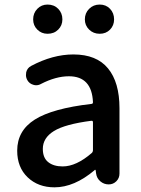

<svg xmlns="http://www.w3.org/2000/svg" viewBox="-20 -801 614 834"><path d="M216.8 12.7Q145.5 12.7 100.1 -30.8Q54.7 -74.2 54.7 -146.5Q54.7 -233.4 131.3 -281.7Q208 -330.1 377 -349.6Q383.8 -349.6 383.8 -357.4Q378.9 -469.7 279.3 -469.7Q222.7 -469.7 158.2 -436.5Q148.4 -430.7 136.7 -430.7Q130.9 -430.7 125 -432.6Q107.4 -437.5 98.6 -453.1Q92.8 -463.9 92.8 -474.6Q92.8 -481.4 93.8 -487.3Q98.6 -505.9 115.2 -514.6Q209 -564.5 298.8 -564.5Q399.4 -564.5 449.2 -503.9Q499 -443.4 499 -331.1V-46.9Q499 -27.3 485.4 -13.7Q471.7 0 452.1 0Q431.6 0 416 -13.2Q400.4 -26.4 397.5 -46.9L395.5 -61.5Q394.5 -63.5 393.1 -63.5Q391.6 -63.5 390.6 -61.5Q302.7 12.7 216.8 12.7ZM252 -78.1Q311.5 -78.1 378.9 -136.7Q383.8 -141.6 383.8 -149.4V-269.5Q383.8 -277.3 377 -276.4Q262.7 -261.7 214.4 -231.9Q166 -202.1 166 -154.3Q166 -115.2 189.5 -96.7Q212.9 -78.1 252 -78.1ZM186.5 -654.3Q160.2 -654.3 142.1 -672.4Q124 -690.4 124 -716.8Q124 -744.1 142.1 -762.7Q160.2 -781.2 186.5 -781.2Q214.8 -781.2 232.9 -762.7Q251 -744.1 251 -716.8Q251 -690.4 232.9 -672.4Q214.8 -654.3 186.5 -654.3ZM348.6 -716.8Q348.6 -744.1 367.2 -762.7Q385.7 -781.2 413.1 -781.2Q440.4 -781.2 458 -762.7Q475.6 -744.1 475.6 -716.8Q475.6 -690.4 458 -672.4Q440.4 -654.3 413.1 -654.3Q385.7 -654.3 367.2 -672.4Q348.6 -690.4 348.6 -716.8Z"/></svg>

Font: Gen Jyuu Gothic Medium
Style: Regular
Weight: 500
Designer: [Source Han Sans]
Ryoko NISHIZUKA  (kana & ideographs); Paul D. Hunt (Latin, Greek & Cyrillic); Wenlong ZHANG  (bopomofo
Version: Version 1.002.20150607